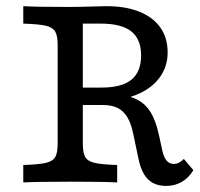

<svg xmlns="http://www.w3.org/2000/svg" viewBox="-20 -591 647 622"><path d="M166.8 -125.8V-445.2Q166.8 -475 158.8 -488.7Q150.9 -502.4 128.4 -507.7Q105.9 -512.9 55.4 -514.5V-571Q96 -568.5 201.1 -568.5Q241.5 -568.5 289.9 -570.2Q307.6 -571 325.4 -571Q386.8 -571 431.4 -553.1Q476 -535.2 499.6 -501.6Q523.1 -468 523.1 -421.1Q523.1 -374.7 496.4 -338.9Q469.7 -303.1 420.7 -283.5Q371.7 -263.9 308 -263.9H213.9V-307.3H308.6Q374.7 -307.3 405.9 -332.9Q437.1 -358.5 437.1 -411.8Q437.1 -464 405.3 -489.3Q373.5 -514.5 306.9 -514.5H248.3V-125.8Q248.3 -96 256.2 -82.3Q264.2 -68.5 286.7 -63.3Q309.2 -58.1 359.6 -56.5V0Q319.7 -2.4 208 -2.4Q100.5 -2.4 55.4 0V-56.5Q106 -58.1 128.5 -63.3Q151 -68.5 158.9 -82.2Q166.8 -95.9 166.8 -125.8ZM428.3 -78.2 411 -160.3Q404 -192.7 391.9 -212.3Q379.7 -232 360.8 -241.4Q341.9 -250.8 314.1 -250.8H211.3V-288.8H299.3Q366.7 -288.8 404.5 -276.5Q442.3 -264.3 463.4 -234.3Q484.5 -204.4 496.5 -146.6L505.8 -103.3Q510.7 -81.1 519.9 -70.5Q529.2 -59.9 542.9 -59.9Q551.6 -59.9 558.7 -63.3Q565.7 -66.8 575.7 -76L606.5 -39.7Q590.8 -14.2 568.5 -1.5Q546.2 11.3 518 11.3Q493.1 11.3 475.5 1.8Q457.9 -7.6 446.3 -27.1Q434.8 -46.5 428.3 -78.2Z"/></svg>

Font: Playfair Micro SmCond SmLight
Style: Regular
Weight: 360
Width: 4
Designer: Claus Eggers Sørensen
Foundry: Claus Eggers Sørensen
Version: Version 2.100;Glyphs 3.2 (3219)